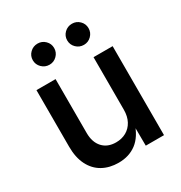

<svg xmlns="http://www.w3.org/2000/svg" viewBox="-178 -885 962 1020"><g transform="rotate(-30 303.5 -375.0)"><path d="M256.3 6.8Q200.7 6.8 158.4 -16.8Q116.2 -40.5 93 -86.7Q69.8 -132.8 69.8 -198.7V-545.9H187V-215.3Q187 -158.7 216.8 -126.2Q246.6 -93.8 298.3 -93.8Q333.5 -93.8 360.8 -109.1Q388.2 -124.5 404.1 -153.8Q419.9 -183.1 419.9 -224.1V-545.9H537.1V0H425.3L424.3 -134.3H434.6Q411.1 -61.5 365.7 -27.3Q320.3 6.8 256.3 6.8ZM409.2 -627.9Q381.8 -627.9 362.5 -647Q343.3 -666 343.3 -692.9Q343.3 -719.7 362.5 -738.5Q381.8 -757.3 409.2 -757.3Q436 -757.3 455.1 -738.5Q474.1 -719.7 474.1 -692.9Q474.1 -666 455.1 -647Q436 -627.9 409.2 -627.9ZM198.2 -627.9Q170.9 -627.9 151.6 -647Q132.3 -666 132.3 -692.9Q132.3 -719.7 151.6 -738.5Q170.9 -757.3 198.2 -757.3Q225.1 -757.3 244.1 -738.5Q263.2 -719.7 263.2 -692.9Q263.2 -666 244.1 -647Q225.1 -627.9 198.2 -627.9Z"/></g></svg>

Font: Inter Cardless
Style: Medium
Weight: 500
Designer: Rasmus Andersson
Foundry: rsms
Version: Version 4.001;git-9221beed3